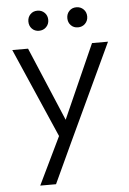

<svg xmlns="http://www.w3.org/2000/svg" viewBox="-58 -692 625 933"><g transform="rotate(-5 255.0 -226.0)"><path d="M100 198 212 -34 22 -470H99L251 -110L411 -470H489L268 2L177 198ZM160 -552Q139 -552 125.5 -566Q112 -580 112 -601Q112 -622 125.5 -636Q139 -650 160 -650Q181 -650 195 -636Q209 -622 209 -601Q209 -580 195 -566Q181 -552 160 -552ZM350 -552Q329 -552 315.5 -566Q302 -580 302 -601Q302 -622 315.5 -636Q329 -650 350 -650Q371 -650 385 -636Q399 -622 399 -601Q399 -580 385 -566Q371 -552 350 -552Z"/></g></svg>

Font: Outfit Light
Style: Regular
Weight: 300
Designer: Rodrigo Fuenzalida
Foundry: fragTYPE
Version: Version 1.100; ttfautohint (v1.8.4.7-5d5b)